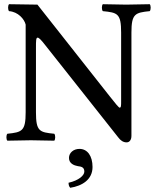

<svg xmlns="http://www.w3.org/2000/svg" viewBox="-20 -667 739 913"><path d="M556 -512V-185C556 -166 556 -155 549 -155C545 -155 530 -173 501 -210L158 -645L23 -647C17 -641 17 -620 23 -614C66 -611 96 -576 102 -550V-133C102 -44 85 -38 15 -31C9 -25 9 -4 15 2C58 1 103 0 127 0C150 0 196 1 238 2C244 -4 244 -25 238 -31C168 -38 151 -42 151 -133V-439C151 -473 151 -488 159 -488C165 -488 176 -477 193 -455L542 -14C553 1 566 10 582 10C596 10 605 -2 605 -21V-512C605 -601 622 -607 692 -614C698 -620 698 -641 692 -647C651 -646 604 -645 580 -645C559 -645 513 -646 469 -647C463 -641 463 -620 469 -614C539 -607 556 -603 556 -512ZM358 41C329 41 308 60 308 84C308 111 333 120 350 123C368 125 381 129 381 149C381 167 355 191 306 202C306 211 308 220 314 226C371 217 420 187 420 127C420 75 396 41 358 41Z"/></svg>

Font: Libertinus Math
Style: Regular
Weight: 400
Designer: Philipp H. Poll, Khaled Hosny
Foundry: Caleb Maclennan
Version: Version 7.050;RELEASE